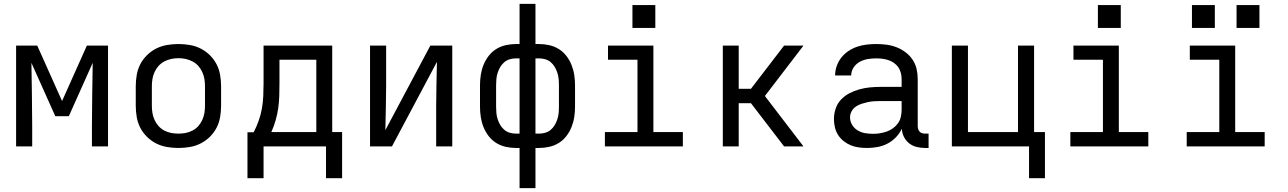

<svg xmlns="http://www.w3.org/2000/svg" viewBox="-20 -755 6640 990"><path d="M63 0V-520H172L300 -234L428 -520H537V0H454V-104Q454 -186 455.5 -267.5Q457 -349 458 -431L335 -156H265L142 -431Q143 -349 144.5 -267.5Q146 -186 146 -104V0Z M900 8Q871 8 841.5 3Q812 -2 786 -15Q760 -28 738.5 -49Q717 -70 703.5 -96Q690 -122 685 -151.5Q680 -181 680 -210V-310Q680 -339 685 -368.5Q690 -398 703.5 -424Q717 -450 738.5 -471Q760 -492 786 -505Q812 -518 841.5 -523Q871 -528 900 -528Q929 -528 958.5 -523Q988 -518 1014 -505Q1040 -492 1061.5 -471Q1083 -450 1096.5 -424Q1110 -398 1115 -368.5Q1120 -339 1120 -310V-210Q1120 -181 1115 -151.5Q1110 -122 1096.5 -96Q1083 -70 1061.5 -49Q1040 -28 1014 -15Q988 -2 958.5 3Q929 8 900 8ZM900 -66Q919 -66 937.5 -69.5Q956 -73 973 -82Q990 -91 1002.5 -105Q1015 -119 1023 -136.5Q1031 -154 1034 -172.5Q1037 -191 1037 -210V-310Q1037 -329 1034 -347.5Q1031 -366 1023 -383.5Q1015 -401 1002.5 -415Q990 -429 973 -438Q956 -447 937.5 -451Q919 -455 900 -455Q881 -455 862.5 -451Q844 -447 827 -438Q810 -429 797.5 -415Q785 -401 777 -383.5Q769 -366 766 -347.5Q763 -329 763 -310V-210Q763 -191 766 -172.5Q769 -154 777 -136.5Q785 -119 797.5 -105Q810 -91 827 -82Q844 -73 862.5 -69.5Q881 -66 900 -66Z M1256 164V-73H1288Q1303 -102 1314 -133Q1325 -164 1330.5 -196Q1336 -228 1337.5 -260.5Q1339 -293 1339 -325V-520H1693V-74H1744V164H1661V0H1339V164ZM1379 -74H1611V-447H1421V-325Q1421 -293 1420 -260.5Q1419 -228 1414.5 -196.5Q1410 -165 1401 -134Q1392 -103 1379 -74Z M1888 0V-520H1971V-312Q1971 -255 1969.5 -198Q1968 -141 1967 -84L2199 -520H2312V0H2229V-208Q2229 -265 2230.5 -322Q2232 -379 2233 -436L2001 0Z M2659 215V8H2641Q2614 8 2587.5 2Q2561 -4 2538.5 -18Q2516 -32 2499.5 -53.5Q2483 -75 2473 -100Q2463 -125 2459 -151.5Q2455 -178 2455 -205V-315Q2455 -342 2459 -368.5Q2463 -395 2473 -420Q2483 -445 2499.5 -466.5Q2516 -488 2538.5 -502Q2561 -516 2587.5 -522Q2614 -528 2641 -528H2659V-735H2741V-528H2759Q2786 -528 2812.5 -522Q2839 -516 2861.5 -502Q2884 -488 2900.5 -466.5Q2917 -445 2927 -420Q2937 -395 2941 -368.5Q2945 -342 2945 -315V-205Q2945 -178 2941 -151.5Q2937 -125 2927 -100Q2917 -75 2900.5 -53.5Q2884 -32 2861.5 -18Q2839 -4 2812.5 2Q2786 8 2759 8H2741V215ZM2659 -66V-454H2641Q2624 -454 2608.5 -449.5Q2593 -445 2580.5 -434.5Q2568 -424 2559.5 -409.5Q2551 -395 2546 -379.5Q2541 -364 2539.5 -348Q2538 -332 2538 -315V-205Q2538 -188 2539.5 -172Q2541 -156 2546 -140.5Q2551 -125 2559.5 -110.5Q2568 -96 2580.5 -85.5Q2593 -75 2608.5 -70.5Q2624 -66 2641 -66ZM2741 -66H2759Q2776 -66 2791.5 -70.5Q2807 -75 2819.5 -85.5Q2832 -96 2840.5 -110.5Q2849 -125 2854 -140.5Q2859 -156 2860.5 -172Q2862 -188 2862 -205V-315Q2862 -332 2860.5 -348Q2859 -364 2854 -379.5Q2849 -395 2840.5 -409.5Q2832 -424 2819.5 -434.5Q2807 -445 2791.5 -449.5Q2776 -454 2759 -454H2741Z M3099 0V-74H3267V-447H3115V-520H3349V-74H3501V0ZM3241 -611V-729H3359V-611Z M3707 0V-520H3789V-297H3852L4023 -520H4123L3924 -260L4123 0H4023L3852 -223H3789V0Z M4451 8Q4429 8 4407.5 5Q4386 2 4366.5 -6Q4347 -14 4330 -27.5Q4313 -41 4301.5 -59Q4290 -77 4285 -98.5Q4280 -120 4280 -141Q4280 -169 4289 -195.5Q4298 -222 4317 -242Q4336 -262 4360.5 -274.5Q4385 -287 4412 -294.5Q4439 -302 4466.5 -304.5Q4494 -307 4521 -307H4629V-347Q4629 -363 4625 -379Q4621 -395 4612 -408Q4603 -421 4589.5 -430.5Q4576 -440 4561 -445Q4546 -450 4530 -452Q4514 -454 4498 -454Q4476 -454 4454.5 -450.5Q4433 -447 4413.5 -436.5Q4394 -426 4381.5 -407Q4369 -388 4369 -366H4286Q4286 -391 4294.5 -415Q4303 -439 4318.5 -458.5Q4334 -478 4355 -492Q4376 -506 4399.5 -514Q4423 -522 4448 -525Q4473 -528 4498 -528Q4525 -528 4551.5 -524.5Q4578 -521 4602.5 -511.5Q4627 -502 4648.5 -486Q4670 -470 4685 -448Q4700 -426 4706 -400Q4712 -374 4712 -347V-104Q4712 -97 4714.5 -89Q4717 -81 4722.5 -75.5Q4728 -70 4735.5 -68Q4743 -66 4751 -66H4768V8H4751Q4729 8 4707.5 3Q4686 -2 4668.5 -15.5Q4651 -29 4641 -49Q4631 -69 4630 -91Q4618 -66 4599 -46.5Q4580 -27 4556 -14.5Q4532 -2 4505 3Q4478 8 4451 8ZM4482 -65Q4500 -65 4518 -68Q4536 -71 4553 -77Q4570 -83 4585 -94Q4600 -105 4610.5 -120Q4621 -135 4625 -153Q4629 -171 4629 -189V-234H4521Q4505 -234 4488 -233Q4471 -232 4455 -228.5Q4439 -225 4423 -220Q4407 -215 4393 -205.5Q4379 -196 4371 -181Q4363 -166 4363 -150Q4363 -129 4374 -111Q4385 -93 4402.5 -82.5Q4420 -72 4440.5 -68.5Q4461 -65 4482 -65Z M5286 164V0H4888V-520H4971V-74H5229V-520H5312V-74H5368V164Z M5499 0V-74H5667V-447H5515V-520H5749V-74H5901V0ZM5641 -611V-729H5759V-611Z M6099 0V-74H6267V-447H6115V-520H6349V-74H6501V0ZM6356 -611V-729H6474V-611ZM6126 -611V-729H6244V-611Z"/></svg>

Font: Nova
Style: Regular
Weight: 400
Monospace: yes
Designer: Belleve Invis
Foundry: Belleve Invis
Version: Version 24.1.4; ttfautohint (v1.8.4)